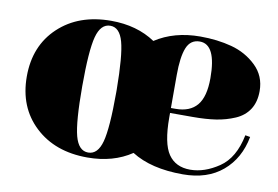

<svg xmlns="http://www.w3.org/2000/svg" viewBox="-60 -584 996 689"><g transform="rotate(10 438.5 -239.0)"><path d="M839 -167 857 -164Q842 -84 786.5 -37Q731 10 642 10Q526 10 455 -35Q388 10 294 10Q176 10 103 -58.5Q30 -127 30 -239Q30 -351 103 -419.5Q176 -488 294 -488Q388 -488 455 -443Q524 -488 619 -488Q681 -488 733.5 -474Q786 -460 824 -423.5Q862 -387 862 -332Q862 -292 844.5 -265Q827 -238 794.5 -224Q762 -210 726 -204.5Q690 -199 642 -199H559V-183Q559 -88 585.5 -49.5Q612 -11 665 -11Q717 -11 769.5 -46.5Q822 -82 839 -167ZM356 -237V-248Q355 -372 341.5 -421Q328 -470 294 -470Q259 -470 245.5 -419.5Q232 -369 232 -239Q232 -109 245.5 -58.5Q259 -8 294 -8Q329 -8 342.5 -58Q356 -108 356 -237ZM559 -337V-217H576Q628 -217 654 -248Q680 -279 680 -347Q680 -470 620 -470Q586 -470 572.5 -436.5Q559 -403 559 -337Z"/></g></svg>

Font: Elsie Swash Caps Black
Style: Regular
Weight: 900
Designer: Alejandro Inler
Foundry: Alejandro Inler
Version: 1.001